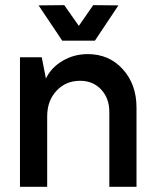

<svg xmlns="http://www.w3.org/2000/svg" viewBox="-20 -721 596 741"><path d="M57.1 0V-500H141.1L157.2 -418Q177.7 -460.4 221.7 -486.3Q265.6 -512.2 318.8 -512.2Q400.9 -512.2 453.9 -453.9Q506.8 -395.5 506.8 -306.2V0H401.9V-289.1Q401.9 -341.8 370.4 -375.5Q338.9 -409.2 289.1 -409.2Q233.9 -409.2 198 -370.6Q162.1 -332 162.1 -272V0ZM220.2 -564 128.9 -700.2 228 -701.2 284.2 -621.1 339.8 -701.2 437 -700.2 346.2 -564Z"/></svg>

Font: Apfel Grotezk Mittel
Style: Regular
Weight: 500
Designer: Luigi Gorlero
Foundry: © 2023, Luigi Gorlero & Collletttivo
Version: Version 2.000;Glyphs 3.2 (3217)